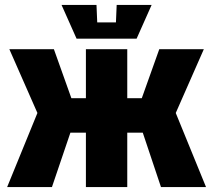

<svg xmlns="http://www.w3.org/2000/svg" viewBox="-20 -760 866 780"><path d="M497 0H329V-221H266L191 0H9L132 -301L18 -560H199L270 -361H329V-560H497V-361H556L627 -560H808L694 -301L817 0H634L560 -221H497ZM454 -740H596L535 -603H291L230 -740H372L375 -669H451Z"/></svg>

Font: Tektur SemiCondensed
Style: Bold
Weight: 700
Width: 4
Designer: Adam Jagosz
Foundry: Adam Jagosz
Version: Version 1.005;gftools[0.9.30]